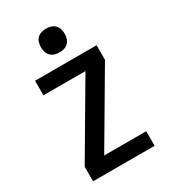

<svg xmlns="http://www.w3.org/2000/svg" viewBox="-215 -1004 980 1108"><g transform="rotate(-30 275.0 -449.5)"><path d="M70 0V-97L350 -573H70V-670H480V-573L200 -97H480V0ZM275 -741Q259 -741 243.5 -745.5Q228 -750 216.5 -761.5Q205 -773 200.5 -788.5Q196 -804 196 -820Q196 -836 200.5 -851.5Q205 -867 216.5 -878.5Q228 -890 243.5 -894.5Q259 -899 275 -899Q291 -899 306.5 -894.5Q322 -890 333.5 -878.5Q345 -867 349.5 -851.5Q354 -836 354 -820Q354 -804 349.5 -788.5Q345 -773 333.5 -761.5Q322 -750 306.5 -745.5Q291 -741 275 -741Z"/></g></svg>

Font: Lode
Style: Bold
Weight: 700
Monospace: yes
Designer: Belleve Invis
Foundry: Belleve Invis
Version: Version 29.2.0; ttfautohint (v1.8.3)